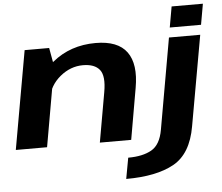

<svg xmlns="http://www.w3.org/2000/svg" viewBox="-63 -845 1328 1147"><g transform="rotate(-5 601.0 -271.5)"><path d="M5.5 0H193L277 -478.5L257 -589.5H110ZM509.5 0H697.5L751 -307Q776 -448 722.5 -521.5Q669 -595 535.5 -595Q384 -595 275.5 -505.8Q167 -416.5 153 -340.5L235 -287.5Q249 -366.5 311.5 -418Q374 -469.5 449 -469.5Q519 -469.5 549 -431.5Q579 -393.5 562 -298ZM647.5 230Q829.5 230 934.2 171.8Q1039 113.5 1067 -49.5L1163 -589.5H975.5L879.5 -44.5Q864 44 811 74.2Q758 104.5 670.5 104.5ZM1007.5 -773 985.5 -648.5H1173L1195 -773Z"/></g></svg>

Font: Anybody Expanded
Style: Bold Italic
Weight: 700
Width: 7
Italic angle: -10°
Version: Version 1.113;gftools[0.9.25]